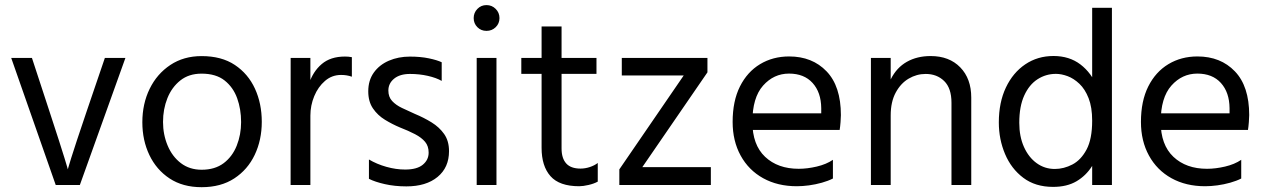

<svg xmlns="http://www.w3.org/2000/svg" viewBox="-20 -738 5051 766"><path d="M24.7 -507 202.3 0H298.6L480.4 -507H398.4L325.6 -293.4Q301.6 -222.9 286.7 -177.6Q271.7 -132.2 264 -107.4Q256.2 -82.5 253.4 -72.5Q250.6 -62.4 250.6 -62.4Q250.6 -62.4 247.8 -72.5Q245 -82.5 237.3 -107.4Q229.5 -132.2 215.1 -177.6Q200.7 -222.9 177.4 -293.4L107.4 -507Z M784.3 8.8Q709.4 8.8 656.6 -26Q603.9 -60.8 575.9 -119.6Q547.9 -178.4 547.9 -250.2Q547.9 -324 577.1 -383.7Q606.3 -443.4 659.6 -478.8Q712.8 -514.2 784.3 -514.2Q863.9 -514.2 916.9 -478.9Q969.9 -443.6 997.2 -384.2Q1024.4 -324.8 1024.4 -252.1Q1024.4 -179.6 996.3 -120.4Q968.2 -61.2 914.7 -26.2Q861.3 8.8 784.3 8.8ZM784.1 -444.2Q733.7 -444.2 699.5 -417.1Q665.4 -390 647.9 -346.4Q630.4 -302.7 630.4 -251.4Q630.4 -201.2 648.8 -157.3Q667.2 -113.4 701.7 -87.1Q736.3 -60.8 784.5 -60.8Q837.4 -60.8 872.3 -87Q907.1 -113.2 924.5 -157Q941.9 -200.7 941.9 -251Q941.9 -302.3 926.2 -346Q910.4 -389.8 876 -417Q841.6 -444.2 784.1 -444.2Z M1139.4 0 1139.6 -507H1218.3V0ZM1383.8 -509.9V-432Q1372.8 -435.8 1362.4 -437.4Q1352.1 -439 1340.7 -439Q1304.1 -439 1276.6 -415.2Q1249 -391.4 1233.7 -354.4Q1218.3 -317.3 1218.3 -276.7L1195.1 -293.9Q1196.4 -353.1 1212.4 -402.8Q1228.4 -452.6 1263.6 -482.5Q1298.7 -512.4 1356.1 -512.4Q1362.9 -512.4 1369.6 -511.9Q1376.2 -511.4 1383.8 -509.9Z M1742.2 -489.6V-415.2Q1720.8 -427.6 1687 -435.3Q1653.2 -443 1615.8 -443Q1575.4 -443 1552.4 -424.2Q1529.4 -405.4 1529.4 -376.8Q1529.4 -351.3 1544.4 -335.1Q1559.4 -318.8 1583.7 -307.3Q1608 -295.7 1635.4 -283.5Q1670.7 -268.9 1701.7 -249.8Q1732.7 -230.7 1752 -203.3Q1771.4 -175.8 1771.4 -134.8Q1771.4 -69.7 1725.7 -32.1Q1680.1 5.6 1601.2 5.6Q1555 5.6 1515.3 -3.4Q1475.6 -12.4 1451.9 -24.6V-101.7Q1483.3 -83.1 1521.5 -72.4Q1559.7 -61.6 1596.4 -61.6Q1643.7 -61.6 1666.9 -80.9Q1690.1 -100.1 1690.1 -129Q1690.1 -155.3 1675.9 -172.2Q1661.7 -189.1 1635.8 -202.7Q1609.9 -216.2 1575.4 -229.6Q1544.9 -242.4 1515.9 -260.1Q1486.8 -277.8 1468 -305.3Q1449.2 -332.8 1449.2 -373.6Q1449.2 -417.5 1471.4 -448.5Q1493.7 -479.6 1531.6 -495.9Q1569.5 -512.2 1615.4 -512.2Q1658.3 -512.2 1691.2 -505.2Q1724.1 -498.3 1742.2 -489.6Z M1881.8 0V-507H1960.7V0ZM1869.8 -665.8Q1869.8 -687.4 1884.6 -702.5Q1899.3 -717.7 1920.9 -717.7Q1942.5 -717.7 1957.6 -702.5Q1972.7 -687.4 1972.7 -665.8Q1972.7 -644.3 1957.6 -629.5Q1942.5 -614.8 1920.9 -614.8Q1899.3 -614.8 1884.6 -629.5Q1869.8 -644.3 1869.8 -665.8Z M2140.7 -148.3V-632.5H2220.4V-145.7Q2220.4 -106.6 2238.9 -86Q2257.3 -65.4 2296.1 -65.4Q2314.7 -65.4 2333.3 -71.6Q2351.9 -77.8 2364.8 -87.8V-13.4Q2350.1 -5.2 2328.2 -0.1Q2306.3 5 2290.8 5Q2211.7 5 2176.2 -35.2Q2140.7 -75.3 2140.7 -148.3ZM2059.8 -443.4V-507H2359.7V-443.4Z M2802.4 -507V-449.4L2542.5 -71.1H2816V0H2450.9V-62.3L2707.7 -436.9H2460.7V-507Z M2953.8 -219.7V-285.8H3256.4Q3256.4 -288.8 3256.4 -296.1Q3256.4 -303.5 3256.4 -306.5Q3255.8 -369.5 3221.9 -407Q3188.1 -444.4 3127.9 -444.4Q3067 -444.4 3024.3 -396.4Q2981.7 -348.4 2981.7 -251.6Q2981.7 -160.3 3032.4 -112.4Q3083.2 -64.6 3166.6 -64.6Q3200.6 -64.6 3238.6 -73.5Q3276.6 -82.4 3303 -100.4V-25.8Q3284.2 -16.2 3259 -9.1Q3233.7 -2 3207.8 1.5Q3181.8 5 3159 5Q3082.5 5 3024.7 -27Q2966.8 -59.1 2934.9 -117.3Q2902.9 -175.5 2902.9 -251.6Q2902.9 -334.8 2932.1 -393.1Q2961.4 -451.4 3012.5 -482.1Q3063.6 -512.8 3128.2 -512.8Q3220.7 -512.8 3277.7 -453.3Q3334.8 -393.8 3334.8 -278.9Q3334.8 -270.1 3333.4 -250.9Q3331.9 -231.7 3329.9 -219.7Z M3454.6 0V-507H3533.5V0ZM3776 0V-328.1Q3776 -386.1 3747 -414.6Q3718 -443 3673.1 -443Q3637 -443 3605.4 -424.4Q3573.7 -405.9 3553.6 -368.8Q3533.5 -331.7 3533.5 -277.5H3508.6Q3508.6 -282.1 3508.6 -287.5Q3508.6 -292.9 3508.6 -298.5Q3508.6 -304 3508.6 -307.4Q3511 -376.2 3534.1 -422.3Q3557.3 -468.4 3598 -491.4Q3638.8 -514.4 3692.8 -514.4Q3767.2 -514.4 3811 -469.3Q3854.9 -424.2 3854.9 -348.7V0Z M4416.1 -707V0H4337.3V-707ZM4337.3 -256.6Q4337.3 -310.4 4323 -346.4Q4308.8 -382.5 4286.4 -403.7Q4263.9 -425 4239.2 -434.2Q4214.5 -443.3 4192.7 -443.3Q4152.6 -443.3 4119.3 -421.8Q4086 -400.3 4066.3 -357Q4046.5 -313.8 4046.5 -248.1Q4046.5 -193.4 4065.1 -151.9Q4083.7 -110.3 4115.8 -87.1Q4147.9 -63.9 4188.1 -63.9Q4224.3 -63.9 4258.5 -81.8Q4292.7 -99.7 4315 -141.5Q4337.3 -183.4 4337.3 -256.6ZM4382.2 -256.4Q4382.2 -207.3 4371.5 -160.4Q4360.7 -113.4 4336.8 -75.3Q4312.8 -37.2 4274.8 -14.8Q4236.7 7.6 4181.3 7.6Q4110.7 7.6 4062.6 -28.6Q4014.5 -64.8 3989.7 -123.6Q3964.9 -182.3 3964.9 -249.5Q3964.9 -329.3 3993.1 -388.8Q4021.3 -448.3 4070.5 -481.4Q4119.7 -514.6 4183.1 -514.6Q4246.2 -514.6 4290.5 -480.9Q4334.7 -447.2 4358.5 -389.1Q4382.2 -331 4382.2 -256.4Z M4582.8 -219.7V-285.8H4885.4Q4885.4 -288.8 4885.4 -296.1Q4885.4 -303.5 4885.4 -306.5Q4884.8 -369.5 4850.9 -407Q4817.1 -444.4 4756.9 -444.4Q4696 -444.4 4653.3 -396.4Q4610.7 -348.4 4610.7 -251.6Q4610.7 -160.3 4661.4 -112.4Q4712.2 -64.6 4795.6 -64.6Q4829.6 -64.6 4867.6 -73.5Q4905.6 -82.4 4932 -100.4V-25.8Q4913.2 -16.2 4888 -9.1Q4862.7 -2 4836.8 1.5Q4810.8 5 4788 5Q4711.5 5 4653.7 -27Q4595.8 -59.1 4563.9 -117.3Q4531.9 -175.5 4531.9 -251.6Q4531.9 -334.8 4561.1 -393.1Q4590.4 -451.4 4641.5 -482.1Q4692.6 -512.8 4757.2 -512.8Q4849.7 -512.8 4906.7 -453.3Q4963.8 -393.8 4963.8 -278.9Q4963.8 -270.1 4962.4 -250.9Q4960.9 -231.7 4958.9 -219.7Z"/></svg>

Font: Hind Variable Light
Style: Regular
Weight: 300
Designer: Manushi Parikh, Satya Rajpurohit
Foundry: Indian Type Foundry
Version: Version 3.000